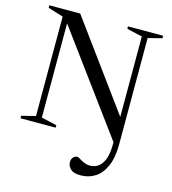

<svg xmlns="http://www.w3.org/2000/svg" viewBox="-134 -813 1039 1161"><g transform="rotate(15 386.0 -233.0)"><path d="M646 -127 636 17.5 147.5 -647 162 -665.5V-37.5L258.5 -15.5V0H38.5V-15.5L125.5 -37.5V-659.5L30 -689.5V-705H223.5ZM655.5 -3.5Q655.5 82 631.5 135.8Q607.5 189.5 567.5 214.5Q527.5 239.5 477.5 239.5Q434 239.5 414.8 221Q395.5 202.5 395.5 178.5Q395.5 158.5 406.8 147.2Q418 136 431 136Q436 136 444 140.8Q452 145.5 463.2 152Q474.5 158.5 488.2 163.2Q502 168 517.5 168Q544 168 567 153.5Q590 139 604.5 103.2Q619 67.5 619 4V-667.5L522.5 -689.5V-705H742.5V-689.5L655.5 -667.5Z"/></g></svg>

Font: Newsreader 60pt
Style: Regular
Weight: 400
Designer: Hugues Gentile
Foundry: Production Type
Version: Version 1.003